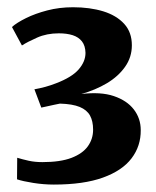

<svg xmlns="http://www.w3.org/2000/svg" viewBox="-20 -923 432 530"><path d="M128.5 -413.5Q101 -413.5 72.2 -418Q43.5 -422.5 27 -428L27.5 -487.5Q42.5 -483 59.5 -479.2Q76.5 -475.5 97 -475.5Q146.5 -475.5 177.2 -487.2Q208 -499 222.5 -519.2Q237 -539.5 237 -565Q237 -588.5 228.5 -604Q220 -619.5 200 -627.8Q180 -636 145.5 -637Q139.5 -636 129.8 -633.8Q120 -631.5 110.2 -629.5Q100.5 -627.5 94 -626L75 -676.5Q89.5 -679 105 -683.2Q120.5 -687.5 134.5 -693Q178 -709.5 197 -731.2Q216 -753 216 -777Q215.5 -797 206.2 -808.8Q197 -820.5 180.8 -825.8Q164.5 -831 142.5 -831Q109 -831 82.5 -819.2Q56 -807.5 40.5 -797.5L13 -848.5Q26.5 -860.5 51.8 -873Q77 -885.5 110.2 -894.2Q143.5 -903 181.5 -903Q228 -903 264.8 -891.8Q301.5 -880.5 322.8 -857.2Q344 -834 344 -798Q344 -765 325.2 -738.5Q306.5 -712 275 -693.2Q243.5 -674.5 204.5 -663.5Q258 -670 294.2 -657.8Q330.5 -645.5 349.5 -620.8Q368.5 -596 368.5 -564Q369 -520 343.2 -486Q317.5 -452 264.2 -432.8Q211 -413.5 128.5 -413.5Z"/></svg>

Font: Merriweather 36pt ExtraBold
Style: Regular
Weight: 800
Designer: Eben Sorkin
Foundry: Eben Sorkin
Version: Version 2.100